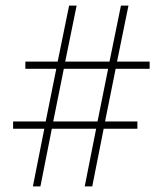

<svg xmlns="http://www.w3.org/2000/svg" viewBox="-20 -762 585 689"><path d="M98 -93 139 -300H27V-326H144L182 -515H71V-541H187L228 -742H255L214 -541H373L414 -742H441L400 -541H517V-515H395L357 -326H473V-300H352L311 -93H284L325 -300H166L125 -93ZM171 -326H330L368 -515H209Z"/></svg>

Font: Noto Sans Telugu UI Condensed Thin
Style: Regular
Weight: 100
Width: 3
Designer: Jelle Bosma - Monotype Design Team
Foundry: Monotype Imaging Inc.
Version: Version 2.005; ttfautohint (v1.8.4.7-5d5b)